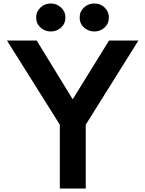

<svg xmlns="http://www.w3.org/2000/svg" viewBox="-20 -1031 834 1104"><path d="M324 -314 20 -798H191L398 -460L607 -798H776L473 -314V53H324ZM272 -850Q238 -850 213 -872.5Q188 -895 188 -930Q188 -965 213 -988Q238 -1011 272 -1011Q306 -1011 331 -988Q356 -965 356 -930Q356 -895 331 -872.5Q306 -850 272 -850ZM522 -850Q489 -850 463.5 -872.5Q438 -895 438 -930Q438 -965 463 -988Q488 -1011 522 -1011Q557 -1011 581.5 -988Q606 -965 606 -930Q606 -895 581 -872.5Q556 -850 522 -850Z"/></svg>

Font: LINE Seed JP_TTF Bold
Style: Regular
Weight: 700
Designer: LINE & Fontrix & Fontworks
Version: Version 1.009